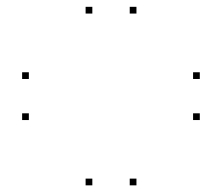

<svg xmlns="http://www.w3.org/2000/svg" viewBox="-20 -620 660 571"><path d="M574.2 -263V-283H554.2V-263ZM574.2 -385.1V-405.1H554.2V-385.1ZM65.8 -385.1V-405.1H45.8V-385.1ZM65.8 -263V-283H45.8V-263ZM254.6 -68.8V-88.8H234.6V-68.8ZM385.8 -68.8V-88.8H365.8V-68.8ZM385.8 -579.7V-599.7H365.8V-579.7ZM254.6 -579.7V-599.7H234.6V-579.7Z"/></svg>

Font: Monaspace Radon Dots Var
Style: Regular
Weight: 400
Designer: Riley Cran and the Lettermatic Team
Version: Version 1.100 (Monaspace Radon Dots)